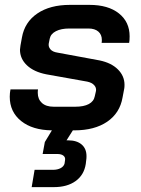

<svg xmlns="http://www.w3.org/2000/svg" viewBox="-20 -527 579 788"><path d="M397 -351Q398 -355 398 -363Q398 -385 383.5 -397.5Q369 -410 343 -410H264Q231 -410 209.5 -399Q188 -388 184 -368L180 -348Q178 -335 187 -324.5Q196 -314 216 -311L389 -279Q437 -269 464 -242Q491 -215 491 -179Q491 -169 490 -164L483 -127Q472 -63 420 -27.5Q368 8 285 8H279L253 49H260Q295 49 315 66Q335 83 335 114Q335 124 334 129L332 146Q325 191 290.5 216Q256 241 201 241H110L122 170H197Q216 170 229 163Q242 156 245 144L247 130Q249 119 240.5 112Q232 105 215 105H155L164 56L193 8Q113 7 66.5 -30.5Q20 -68 20 -130Q20 -145 23 -160H136Q135 -155 135 -146Q135 -120 152 -104.5Q169 -89 200 -89H289Q324 -89 344.5 -100Q365 -111 369 -132L374 -154Q376 -167 366.5 -177.5Q357 -188 338 -192L170 -222Q119 -232 90.5 -259Q62 -286 62 -323Q62 -328 64 -340L70 -373Q81 -436 133 -471.5Q185 -507 267 -507H347Q424 -507 468 -472Q512 -437 512 -378Q512 -360 510 -351Z"/></svg>

Font: Bai Jamjuree SemiBold
Style: Italic
Weight: 600
Italic angle: -10°
Version: Version 1.000; ttfautohint (v1.6)